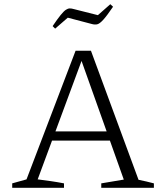

<svg xmlns="http://www.w3.org/2000/svg" viewBox="-20 -892 767 912"><path d="M638 -38Q657 -34 675 -30Q693 -26 711 -21V0H461V-21L568 -39L359 -626H376L159 -40Q191 -36 222 -31.5Q253 -27 284 -21V0H38V-21L106 -40L339 -651H412ZM208 -224V-268H532V-224ZM242 -756 230 -768Q253 -802 268 -820.5Q283 -839 293 -845.5Q303 -852 311.5 -852Q320 -852 330 -849L445 -820L504 -872L517 -860Q487 -816 470 -797.5Q453 -779 441.5 -776.5Q430 -774 416 -778L302 -808Z"/></svg>

Font: Piazzolla Thin ExtraLight
Style: Regular
Weight: 250
Version: Version 2.005